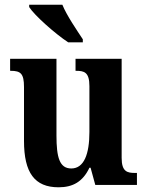

<svg xmlns="http://www.w3.org/2000/svg" viewBox="-20 -786 624 816"><path d="M270 -606H332V-619C307 -657 263 -721 245 -766H104V-756C126 -721 215 -642 270 -606ZM229 10C290 10 332 -14 360 -73H365L385 0H562V-51H554C521 -51 497 -56 497 -115V-536H301V-485H304C338 -485 360 -479 360 -420V-225C360 -131 337 -70 283 -70C233 -70 220 -117 220 -210V-536H23V-485H26C68 -485 82 -473 82 -416V-187C82 -52 127 10 229 10Z"/></svg>

Font: Noto Serif Myanmar Condensed
Style: Bold
Weight: 700
Width: 3
Designer: Ben Mitchell and the Monotype Design Team
Foundry: Monotype Imaging Inc.
Version: Version 2.106